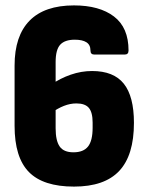

<svg xmlns="http://www.w3.org/2000/svg" viewBox="-20 -683 546 711"><path d="M254 8Q140 8 87 -46Q34 -100 34 -217V-440Q34 -550 89.5 -606.5Q145 -663 254 -663Q348 -663 402 -622Q456 -581 456 -496Q456 -481 442 -481H329Q315 -481 315 -496Q315 -517 300 -526.5Q285 -536 257 -536Q220 -536 203 -517.5Q186 -499 186 -453V-208Q186 -162 201 -140.5Q216 -119 252 -119Q289 -119 306 -140.5Q323 -162 323 -210V-229Q323 -267 309 -283.5Q295 -300 263 -300Q240 -300 217 -291Q194 -282 170 -265V-370Q203 -393 242 -406.5Q281 -420 321 -420Q401 -420 438.5 -373Q476 -326 476 -228Q476 -108 421.5 -50Q367 8 254 8Z"/></svg>

Font: Sofia Sans Condensed Black
Style: Regular
Weight: 900
Designer: Botio Nikoltchev, Ani Petrova
Foundry: lettersoup
Version: Version 4.101